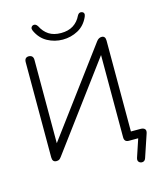

<svg xmlns="http://www.w3.org/2000/svg" viewBox="-149 -1007 1049 1271"><g transform="rotate(-15 375.0 -372.0)"><path d="M368 -760Q313 -760 264.5 -786Q216 -812 190 -868Q184 -882 187.5 -890.5Q191 -899 200 -903Q219 -909 232 -888Q252 -848 285 -826.5Q318 -805 368 -805Q418 -805 452 -826.5Q486 -848 505 -888Q516 -909 536 -903Q558 -895 546 -868Q521 -812 472.5 -786Q424 -760 368 -760ZM690 139Q684 157 669 159.5Q654 162 643.5 152Q633 142 639 123L680 0H616Q585 0 585 -32V-596L153 -14Q145 -3 138 1.5Q131 6 119 6Q91 6 91 -27V-679Q91 -712 121 -712Q151 -710 151 -679V-108L584 -691Q599 -711 619 -711Q645 -711 645 -679V-56H711Q731 -56 740 -46Q749 -36 742 -16Z"/></g></svg>

Font: Chiron GoRound TC L
Style: Regular
Weight: 300
Designer: Ryoko NISHIZUKA 西塚涼子 (kana, bopomofo & ideographs); Paul D. Hunt (Latin, Greek & Cyrillic); Sandoll Communications 산돌커뮤니
Foundry: Adobe
Version: Version 1.000;hotconv 1.1.1;makeotfexe 2.6.0